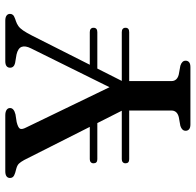

<svg xmlns="http://www.w3.org/2000/svg" viewBox="-27 -713 740 726"><g transform="rotate(-90 343.0 -350.0)"><path d="M392.5 -244.5 305.5 -223.5 101 -628.5Q93.5 -642 87.5 -648.2Q81.5 -654.5 69.5 -658L53 -662.5Q41.5 -666 37.2 -670.8Q33 -675.5 33 -682Q33 -690.5 39.2 -695.2Q45.5 -700 58.5 -700H270Q283 -700 290.2 -695.2Q297.5 -690.5 297.5 -682Q297.5 -667.5 273.5 -661.5L244.5 -657Q222.5 -651.5 219.2 -644Q216 -636.5 223.5 -622L388 -281.5L353.5 -260L523 -602.5Q534 -624.5 528.8 -638.2Q523.5 -652 500 -657.5L467.5 -663Q459 -665 454.5 -669.8Q450 -674.5 450 -682Q450 -690.5 456 -695.2Q462 -700 474.5 -700H628Q640.5 -700 647 -695.2Q653.5 -690.5 653.5 -682Q653.5 -675.5 649.5 -671Q645.5 -666.5 634 -662.5L626.5 -660Q616 -656.5 607.5 -650.5Q599 -644.5 590.8 -632.5Q582.5 -620.5 571.5 -599ZM288 -271.5 399.5 -272.5V-71Q399.5 -61 405.8 -54Q412 -47 424.5 -44L457.5 -38Q476.5 -32 476.5 -18Q476.5 -10 470.8 -5Q465 0 452 0H235.5Q223 0 217.2 -5Q211.5 -10 211.5 -18Q211.5 -32 230 -38L263.5 -44Q276.5 -47.5 282.2 -54.5Q288 -61.5 288 -71ZM88.5 -245.5Q88.5 -252 92.8 -255.8Q97 -259.5 104 -259.5H584.5Q592.5 -259.5 596.8 -255.8Q601 -252 601 -245.5Q601 -231.5 584.5 -231.5H104Q88.5 -231.5 88.5 -245.5ZM424.5 -352 437 -380.5H584.5Q592.5 -380.5 596.8 -376.8Q601 -373 601 -366.5Q601 -352 584.5 -352ZM88.5 -366.5Q88.5 -373 92.8 -376.8Q97 -380.5 104 -380.5H302.5L316 -352H104Q88.5 -352 88.5 -366.5Z"/></g></svg>

Font: Fraunces Wonky
Style: Regular
Weight: 400
Version: Version 1.000;[b76b70a41]